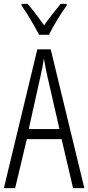

<svg xmlns="http://www.w3.org/2000/svg" viewBox="-20 -968 454 988"><path d="M356 0 297 -252H118L58 0H0L172 -714H241L414 0ZM224 -574Q218 -600 214 -622Q210 -644 206 -667Q200 -624 188 -574L128 -304H286ZM181 -789Q163 -824 137.5 -867Q112 -910 91 -939V-948H122Q141 -927 163.5 -897Q186 -867 207 -838Q229 -869 248 -893Q267 -917 292 -948H323V-939Q300 -908 274.5 -866Q249 -824 232 -789Z"/></svg>

Font: Noto Sans Sinhala UI ExtraCondensed Light
Style: Regular
Weight: 300
Width: 2
Designer: Jelle Bosma - Monotype Design Team
Foundry: Monotype Imaging Inc.
Version: Version 2.006; ttfautohint (v1.8.4.7-5d5b)